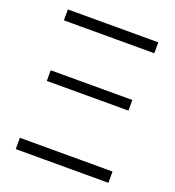

<svg xmlns="http://www.w3.org/2000/svg" viewBox="-133 -838 861 944"><g transform="rotate(20 297.5 -366.5)"><path d="M61 -675.8V-732.9H534.2V-675.8ZM55.2 0V-59.1H540V0ZM84 -367.2V-422.9H511.2V-367.2Z"/></g></svg>

Font: Kreadon Light
Style: Regular
Weight: 300
Designer: kohakuno
Foundry: StudioGnu
Version: Version 1.000;Glyphs 3.1.2 (3151)